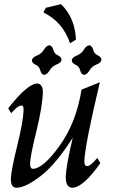

<svg xmlns="http://www.w3.org/2000/svg" viewBox="-20 -877 563 907"><path d="M321.3 9.8Q290.5 9.8 290.5 -42Q293 -97.7 323.7 -226.6Q244.6 -101.6 172.6 -45.9Q100.6 9.8 57.6 9.8Q31.2 9.8 31.2 -31.2Q32.7 -73.2 61 -187.3Q89.4 -301.3 91.3 -355.5Q91.3 -370.1 89.1 -374.3Q86.9 -378.4 80.1 -378.4Q64.9 -378.4 32.7 -342.3L19 -365.7Q110.8 -482.4 155.8 -482.4Q167.5 -482.4 175 -472.2Q182.6 -461.9 182.6 -443.4Q180.2 -371.6 151.9 -257.1Q123.5 -142.6 122.1 -105.5Q122.1 -79.6 135.3 -79.6Q183.1 -79.6 261.7 -188.7Q340.3 -297.9 365.2 -453.6L451.7 -488.3Q380.9 -191.4 378.4 -114.7Q378.4 -92.3 391.6 -92.3Q407.7 -92.3 439.5 -130.9L454.1 -106.4Q372.1 9.8 321.3 9.8ZM188.5 -523.4Q175.3 -524.9 170.4 -544.2Q165.5 -563.5 148.2 -571.3Q130.9 -579.1 130.9 -591.3Q130.9 -605.5 155.8 -615.2Q176.3 -623.5 187.7 -642.6Q199.2 -661.6 212.9 -663.1Q226.6 -661.6 231.4 -642.6Q236.3 -623.5 253.4 -615.5Q270.5 -607.4 270.5 -595.7Q270.5 -581.1 246.1 -571.8Q225.6 -563.5 214.1 -544.2Q202.6 -524.9 188.5 -523.4ZM377 -523.4Q363.8 -524.9 358.9 -544.2Q354 -563.5 336.7 -571.3Q319.3 -579.1 319.3 -591.3Q319.3 -605.5 344.2 -615.2Q364.7 -623.5 376.2 -642.6Q387.7 -661.6 401.4 -663.1Q415 -661.6 419.9 -642.6Q424.8 -623.5 441.9 -615.5Q459 -607.4 459 -595.7Q459 -581.1 434.6 -571.8Q414.1 -563.5 402.6 -544.2Q391.1 -524.9 377 -523.4ZM311 -672.4Q276.9 -773.4 185.1 -818.4L196.8 -840.3L268.1 -857.4Q334 -793.9 338.9 -689.9Z"/></svg>

Font: Kelvinch
Style: Italic
Weight: 400
Italic angle: -10°
Designer: Paul James Miller
Foundry: High-Logic / Made with FontCreator
Version: Version 3.40;July 22, 2017;FontCreator 11.0.0.2388 64-bit